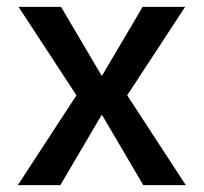

<svg xmlns="http://www.w3.org/2000/svg" viewBox="-20 -540 594 560"><path d="M32 0 203 -262 34 -520H158L276 -320H278L396 -520H520L351 -262L522 0H398L278 -204H276L156 0Z"/></svg>

Font: M PLUS 1 Thin Medium
Style: Regular
Weight: 500
Version: Version 1.001